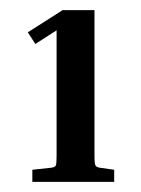

<svg xmlns="http://www.w3.org/2000/svg" viewBox="-20 -805 280 380"><path d="M35 -741 104 -785H167V-497Q167 -481 169 -477.5Q171 -474 178 -473L206 -469V-445H44V-469L81 -473Q89 -474 90.5 -477.5Q92 -481 92 -497V-745L50 -718Z"/></svg>

Font: Inria Serif
Style: Bold
Weight: 700
Designer: Black Foundry Team
Foundry: Black Foundry
Version: Version 1.000; ttfautohint (v1.8.3)